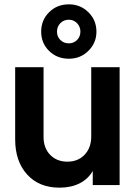

<svg xmlns="http://www.w3.org/2000/svg" viewBox="-20 -854 633 886"><path d="M50 -211V-544H181V-222Q181 -171 211.5 -139.5Q242 -108 291 -108Q340 -108 370.5 -140Q401 -172 401 -225V-544H532V0H408V-65Q386 -27 346.5 -7.5Q307 12 255 12Q160 12 105 -49Q50 -110 50 -211ZM170 -708Q170 -761 206.5 -797.5Q243 -834 298 -834Q351 -834 388 -797.5Q425 -761 425 -708Q425 -656 388 -619.5Q351 -583 298 -583Q243 -583 206.5 -619Q170 -655 170 -708ZM298 -654Q320 -654 335.5 -669.5Q351 -685 351 -708Q351 -731 335.5 -747Q320 -763 298 -763Q274 -763 258.5 -747Q243 -731 243 -708Q243 -685 258.5 -669.5Q274 -654 298 -654Z"/></svg>

Font: Eudoxus Sans
Style: Bold
Weight: 700
Designer: Stijn de Vries
Foundry: tokotype
Version: Version 2.005